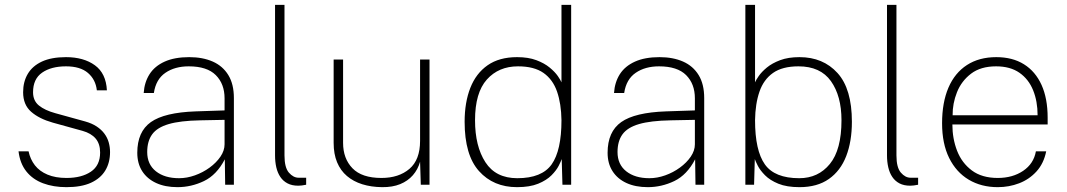

<svg xmlns="http://www.w3.org/2000/svg" viewBox="-20 -763 4408 793"><path d="M254.5 10Q200.5 10 157.8 -6Q115 -22 88.8 -55Q62.5 -88 56.5 -138H98Q105 -105 124.2 -80.2Q143.5 -55.5 176.2 -41.8Q209 -28 254.5 -28Q317 -28 355.2 -53.8Q393.5 -79.5 393.5 -133Q393.5 -169 375 -190.8Q356.5 -212.5 321 -222.5L198 -256.5Q141.5 -272.5 108.5 -301.5Q75.5 -330.5 75.5 -382Q75.5 -425.5 94.8 -458Q114 -490.5 153.2 -508.8Q192.5 -527 252.5 -527Q325.5 -527 371.8 -493.5Q418 -460 421.5 -390H380Q375 -434.5 343.2 -461.8Q311.5 -489 252.5 -489Q191.5 -489 154 -463Q116.5 -437 116.5 -382Q116.5 -347 140.8 -327.2Q165 -307.5 208.5 -295.5L331.5 -261.5Q360 -253.5 379.5 -240.5Q399 -227.5 411.2 -211Q423.5 -194.5 429 -175Q434.5 -155.5 434.5 -135Q434.5 -91.5 415 -59Q395.5 -26.5 355.8 -8.2Q316 10 254.5 10Z M713 10Q662 10 624.8 -7.2Q587.5 -24.5 567.2 -56.2Q547 -88 547 -132Q547 -219 603.2 -258.8Q659.5 -298.5 788 -303L907.5 -307V-357Q907.5 -416.5 871.2 -452.8Q835 -489 759.5 -489Q702 -489 663 -462.2Q624 -435.5 615.5 -379H573.5Q576.5 -423.5 597.8 -456.8Q619 -490 660 -508.5Q701 -527 761.5 -527Q817 -527 858.5 -508.8Q900 -490.5 923 -453Q946 -415.5 946 -358V0H910L908.5 -105Q875 -40.5 822.5 -15.2Q770 10 713 10ZM719.5 -27Q752 -27 785 -38.8Q818 -50.5 845.8 -70.8Q873.5 -91 890.5 -116Q907.5 -141 907.5 -167V-268L807 -266Q724.5 -264.5 676.8 -250.5Q629 -236.5 608.5 -208.2Q588 -180 588 -135Q588 -84 624 -55.5Q660 -27 719.5 -27Z M1212 4Q1186 4 1167.8 -5.5Q1149.5 -15 1138 -32Q1126.5 -49 1121.2 -71.8Q1116 -94.5 1116 -121V-743H1155V-121Q1155 -71 1173.2 -50Q1191.5 -29 1213 -29H1244.5V0Q1236 2 1226.8 3Q1217.5 4 1212 4Z M1558 10Q1513 9.5 1476.2 -2Q1439.5 -13.5 1413 -36Q1386.5 -58.5 1372.2 -92.8Q1358 -127 1358 -173V-517H1397V-173Q1397 -108 1435.8 -68Q1474.5 -28 1555.5 -28Q1627 -28 1671 -65.5Q1715 -103 1715 -181V-517H1754V0H1718L1715 -95Q1706 -63 1685.2 -39.2Q1664.5 -15.5 1632.8 -2.5Q1601 10.5 1558 10Z M2115.5 10Q2018 10 1958.5 -56.2Q1899 -122.5 1899 -260Q1899 -340 1922.5 -400Q1946 -460 1994 -493.5Q2042 -527 2115.5 -527Q2162 -527 2195.2 -514.5Q2228.5 -502 2250.2 -484Q2272 -466 2283.8 -449Q2295.5 -432 2299 -423V-743H2339V0H2303L2300 -106Q2297 -97 2287.5 -78.2Q2278 -59.5 2257.8 -39Q2237.5 -18.5 2202.8 -4.2Q2168 10 2115.5 10ZM2116.5 -27Q2218 -27 2258.5 -84.2Q2299 -141.5 2299 -266.5Q2298 -334.5 2280.8 -384.5Q2263.5 -434.5 2224.8 -461.8Q2186 -489 2119.5 -489Q2039.5 -489 1990.8 -434.5Q1942 -380 1942 -266.5Q1942 -159 1984.8 -93Q2027.5 -27 2116.5 -27Z M2655.5 10Q2604.5 10 2567.2 -7.2Q2530 -24.5 2509.8 -56.2Q2489.5 -88 2489.5 -132Q2489.5 -219 2545.8 -258.8Q2602 -298.5 2730.5 -303L2850 -307V-357Q2850 -416.5 2813.8 -452.8Q2777.5 -489 2702 -489Q2644.5 -489 2605.5 -462.2Q2566.5 -435.5 2558 -379H2516Q2519 -423.5 2540.2 -456.8Q2561.5 -490 2602.5 -508.5Q2643.5 -527 2704 -527Q2759.5 -527 2801 -508.8Q2842.5 -490.5 2865.5 -453Q2888.5 -415.5 2888.5 -358V0H2852.5L2851 -105Q2817.5 -40.5 2765 -15.2Q2712.5 10 2655.5 10ZM2662 -27Q2694.5 -27 2727.5 -38.8Q2760.5 -50.5 2788.2 -70.8Q2816 -91 2833 -116Q2850 -141 2850 -167V-268L2749.5 -266Q2667 -264.5 2619.2 -250.5Q2571.5 -236.5 2551 -208.2Q2530.5 -180 2530.5 -135Q2530.5 -84 2566.5 -55.5Q2602.5 -27 2662 -27Z M3282 10Q3229.5 10 3194.8 -4.2Q3160 -18.5 3139.8 -39Q3119.5 -59.5 3110 -78.2Q3100.5 -97 3097.5 -106L3094.5 0H3058.5V-743H3098.5V-423Q3102 -432 3113.8 -449Q3125.5 -466 3147.2 -484Q3169 -502 3202.2 -514.5Q3235.5 -527 3282 -527Q3379.5 -527 3439 -461.5Q3498.5 -396 3498.5 -260Q3498.5 -179 3475 -118.2Q3451.5 -57.5 3403.5 -23.8Q3355.5 10 3282 10ZM3281 -27Q3359.5 -27 3407.5 -85.8Q3455.5 -144.5 3455.5 -266.5Q3455.5 -366.5 3412 -427.8Q3368.5 -489 3278 -489Q3211.5 -489 3172.8 -461.8Q3134 -434.5 3116.8 -384.5Q3099.5 -334.5 3098.5 -266.5Q3098.5 -141.5 3139 -84.2Q3179.5 -27 3281 -27Z M3739.5 4Q3713.5 4 3695.2 -5.5Q3677 -15 3665.5 -32Q3654 -49 3648.8 -71.8Q3643.5 -94.5 3643.5 -121V-743H3682.5V-121Q3682.5 -71 3700.8 -50Q3719 -29 3740.5 -29H3772V0Q3763.5 2 3754.2 3Q3745 4 3739.5 4Z M3913.5 -249Q3913.5 -190.5 3933 -140.2Q3952.5 -90 3994 -59Q4035.5 -28 4101 -28Q4162.5 -28 4206 -57.5Q4249.5 -87 4258.5 -138H4301Q4291 -88 4261 -55Q4231 -22 4189.2 -6Q4147.5 10 4101 10Q4033 10 3981.2 -20.8Q3929.5 -51.5 3900.2 -110.5Q3871 -169.5 3871 -254Q3871 -339.5 3897.2 -400.8Q3923.5 -462 3973.8 -494.5Q4024 -527 4095 -527Q4162 -527 4209.2 -497.5Q4256.5 -468 4281.8 -412.2Q4307 -356.5 4307 -277V-249ZM3914.5 -287H4265.5Q4265.5 -344.5 4247 -390.2Q4228.5 -436 4190.5 -462.5Q4152.5 -489 4094 -489Q4030.5 -489 3990.8 -458.8Q3951 -428.5 3932.5 -382Q3914 -335.5 3914.5 -287Z"/></svg>

Font: Public Sans Thin
Style: Regular
Weight: 100
Designer: The Public Sans project authors (U.S. Web Design System). Libre Franklin designed by Pablo Impallari and Rodrigo Fuenzal
Version: Version 1.008